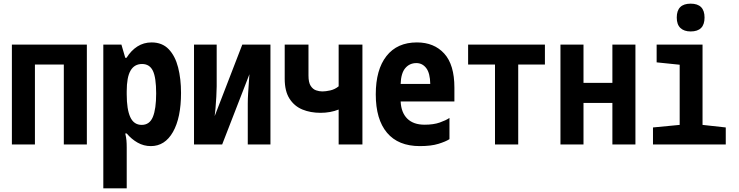

<svg xmlns="http://www.w3.org/2000/svg" viewBox="-20 -790 4040 1050"><path d="M45 0V-546H455V0H329V-437H171V0Z M545 240V-546H644L665 -474H672Q697 -514 731.5 -536Q766 -558 809 -558Q867 -558 902.5 -521Q938 -484 954 -421.5Q970 -359 970 -282Q970 -146 926 -68.5Q882 9 805 9Q766 9 732.5 -10Q699 -29 673 -60H665Q670 -39 671.5 -22.5Q673 -6 673 17V240ZM755 -107Q798 -107 816 -150.5Q834 -194 834 -279Q834 -366 816 -403Q798 -440 757 -440Q715 -440 694 -404Q673 -368 673 -291V-274Q673 -192 692.5 -149.5Q712 -107 755 -107Z M1041 0V-546H1165V-318Q1165 -295 1163 -261Q1161 -227 1158.5 -197Q1156 -167 1154 -155L1305 -546H1459V0H1335V-224Q1335 -250 1337 -281Q1339 -312 1341 -340Q1343 -368 1344 -384L1195 0Z M1832 0V-191Q1787 -173 1733 -173Q1678 -173 1634 -191Q1590 -209 1563.5 -250Q1537 -291 1537 -359V-546H1667V-377Q1667 -339 1679 -320.5Q1691 -302 1708.5 -296Q1726 -290 1743 -290Q1761 -290 1786 -295.5Q1811 -301 1832 -318V-546H1962V0Z M2276 9Q2158 9 2096.5 -64Q2035 -137 2035 -274Q2035 -409 2093.5 -483.5Q2152 -558 2260 -558Q2354 -558 2409.5 -497Q2465 -436 2465 -311V-235H2171Q2174 -174 2207.5 -141Q2241 -108 2302 -108Q2351 -108 2385 -120Q2419 -132 2438 -145V-29Q2418 -16 2378 -3.5Q2338 9 2276 9ZM2171 -331H2333Q2332 -390 2311 -417.5Q2290 -445 2257 -445Q2220 -445 2196.5 -417.5Q2173 -390 2171 -331Z M2687 0V-437H2540V-546H2960V-437H2814V0Z M3045 0V-546H3171V-337H3329V-546H3455V0H3329V-227H3171V0Z M3757 -618Q3721 -618 3701 -637Q3681 -656 3681 -694Q3681 -770 3757 -770Q3833 -770 3833 -694Q3833 -618 3757 -618ZM3551 0V-93L3697 -107V-436L3571 -449V-546H3822V-107L3949 -93V0Z"/></svg>

Font: Noto Sans Mono ExtraCondensed
Style: Bold
Weight: 700
Width: 2
Designer: Monotype Design Team
Foundry: Monotype Imaging Inc.
Version: Version 2.014